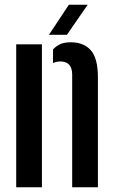

<svg xmlns="http://www.w3.org/2000/svg" viewBox="-20 -786 476 806"><path d="M283 0V-473.5Q282.5 -528 233 -528Q218 -528 202.5 -521.5V-578.5Q216 -593 233.2 -600.8Q250.5 -608.5 277 -608.5Q331.5 -608.5 361 -575.2Q390.5 -542 391 -464.5V0ZM48 0V-600H156V0ZM185.5 -640 269 -766H348L261 -640Z"/></svg>

Font: Big Shoulders Stencil Display
Style: Bold
Weight: 700
Designer: Patric King
Foundry: XO Type Co
Version: Version 1.000